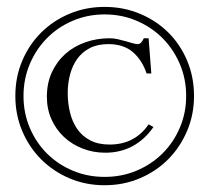

<svg xmlns="http://www.w3.org/2000/svg" viewBox="-20 -530 613 562"><path d="M547.9 -249Q547.9 -194.3 527.6 -146.7Q507.3 -99.1 472.2 -63.7Q437 -28.3 389.2 -8.1Q341.3 12.2 286.1 12.2Q231 12.2 183.3 -8.1Q135.7 -28.3 100.6 -63.5Q65.4 -98.6 45.2 -146.2Q24.9 -193.8 24.9 -249Q24.9 -304.7 45.2 -352.3Q65.4 -399.9 100.6 -434.8Q135.7 -469.7 183.3 -489.7Q231 -509.8 286.1 -509.8Q341.8 -509.8 389.6 -489.7Q437.5 -469.7 472.7 -434.8Q507.8 -399.9 527.8 -352.3Q547.9 -304.7 547.9 -249ZM524.9 -249Q524.9 -299.3 506.3 -342.8Q487.8 -386.2 455.6 -418.5Q423.3 -450.7 379.9 -469.2Q336.4 -487.8 286.1 -487.8Q236.3 -487.8 192.9 -469.2Q149.4 -450.7 117.4 -418.2Q85.4 -385.7 67.1 -342.3Q48.8 -298.8 48.8 -249Q48.8 -199.2 67.1 -156Q85.4 -112.8 117.4 -80.8Q149.4 -48.8 192.9 -30.5Q236.3 -12.2 286.1 -12.2Q336.4 -12.2 379.9 -30.5Q423.3 -48.8 455.6 -80.8Q487.8 -112.8 506.3 -156Q524.9 -199.2 524.9 -249ZM429.2 -158.2Q403.3 -121.1 367.9 -102.1Q332.5 -83 288.1 -83Q252.9 -83 221.7 -95.2Q190.4 -107.4 167.2 -129.2Q144 -150.9 130.6 -180.9Q117.2 -210.9 117.2 -247.1Q117.2 -286.6 131.8 -318.4Q146.5 -350.1 171.4 -372.3Q196.3 -394.5 229.7 -406.2Q263.2 -418 300.8 -418Q312.5 -418 324.7 -415.3Q336.9 -412.6 347.9 -409.4Q358.9 -406.2 367.9 -403.6Q377 -400.9 382.8 -400.9Q389.6 -400.9 394 -406.5Q398.4 -412.1 400.9 -418H415L422.9 -314.9H409.2Q395.5 -355 368.4 -377.9Q341.3 -400.9 296.9 -400.9Q265.6 -400.9 242.9 -389.2Q220.2 -377.4 206.1 -357.7Q191.9 -337.9 185.1 -312Q178.2 -286.1 178.2 -257.8Q178.2 -228.5 184.8 -201.2Q191.4 -173.8 205.8 -152.8Q220.2 -131.8 243.7 -119.4Q267.1 -106.9 300.8 -106.9Q374.5 -106.9 415 -166Z"/></svg>

Font: Scheherazade Urdu
Style: Regular
Weight: 400
Designer: SIL International
Foundry: SIL International
Version: Version 1.005 (build 117/117)